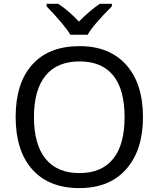

<svg xmlns="http://www.w3.org/2000/svg" viewBox="-20 -964 821 994"><path d="M720.2 -357.9Q720.2 -186.5 633.5 -88.4Q546.9 9.8 391.1 9.8Q233.4 9.8 147.2 -86.7Q61 -183.1 61 -358.9Q61 -533.2 146.7 -629.2Q232.4 -725.1 392.1 -725.1Q547.4 -725.1 633.8 -627.7Q720.2 -530.3 720.2 -357.9ZM155.8 -357.9Q155.8 -216.3 215.8 -142.1Q275.9 -67.9 391.1 -67.9Q505.9 -67.9 565.4 -141.1Q625 -214.4 625 -357.9Q625 -501 565.9 -573.5Q506.8 -646 392.1 -646Q275.9 -646 215.8 -572.5Q155.8 -499 155.8 -357.9ZM221.2 -944.3H281.2Q336.9 -908.2 388.2 -852.1Q449.7 -913.6 497.1 -944.3H559.1V-931.2Q459 -831.1 434.1 -784.2H344.2Q314.9 -834 221.2 -931.2Z"/></svg>

Font: Noto Sans Southeast Asian
Style: Regular
Weight: 400
Designer: Monotype Design Team
Foundry: Monotype Imaging Inc.
Version: Version 1.06 uh; ttfautohint (v1.4.1)